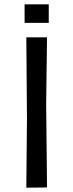

<svg xmlns="http://www.w3.org/2000/svg" viewBox="-20 -869 339 890"><path d="M102 1 105 -319 102 -696H198L194 -388L198 0ZM94 -763V-849H206V-763Z"/></svg>

Font: Ruda Medium
Style: Regular
Weight: 500
Version: Version 2.001